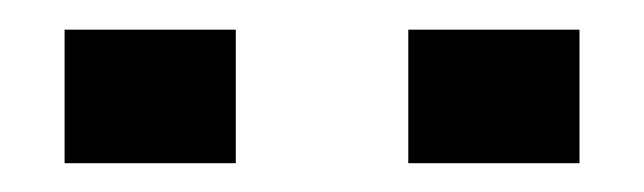

<svg xmlns="http://www.w3.org/2000/svg" viewBox="-20 -913 443 132"><path d="M260.7 -800.8V-892.6H378.4V-800.8ZM24.4 -800.8V-892.6H142.1V-800.8Z"/></svg>

Font: Antonio Medium
Style: Regular
Weight: 500
Designer: Vernon Adams
Foundry: Vernon Adams
Version: Version 1.002